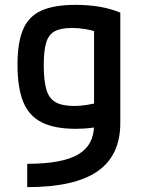

<svg xmlns="http://www.w3.org/2000/svg" viewBox="-20 -550 590 790"><path d="M92 124Q236 124 301.5 85.5Q367 47 367 -36V-471L396 -413Q361 -425 332.5 -430Q304 -435 276 -435Q231 -435 205.5 -421.5Q180 -408 170 -374.5Q160 -341 160 -282Q160 -218 171 -181Q182 -144 209.5 -129Q237 -114 285 -114Q311 -114 338 -118.5Q365 -123 400 -131L419 -35Q392 -29 360 -24.5Q328 -20 291 -20Q205 -20 152 -46.5Q99 -73 75.5 -131Q52 -189 52 -284Q52 -375 75 -429Q98 -483 150.5 -506.5Q203 -530 291 -530Q399 -530 475 -498V-44Q475 90 381 155Q287 220 92 220Z"/></svg>

Font: M PLUS Code Latin SemiExpanded Medium
Style: Regular
Weight: 500
Width: 6
Designer: Coji Morishita
Foundry: UNDERFOREST DESIGN
Version: Version 1.002; ttfautohint (v1.8.3)